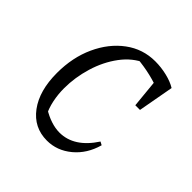

<svg xmlns="http://www.w3.org/2000/svg" viewBox="-141 -606 726 726"><g transform="rotate(45 222.5 -243.0)"><path d="M210 8Q140 8 98 -48.5Q56 -105 56 -200Q56 -283 86.5 -349.5Q117 -416 169.5 -455Q222 -494 288 -494Q320 -494 351 -486.5Q382 -479 403 -466L380 -418Q312 -447 229 -454L265 -462Q218 -442 184.5 -397Q151 -352 133.5 -294Q116 -236 116 -178Q116 -145 122.5 -114Q129 -83 143 -56L127 -78Q151 -63 175.5 -55Q200 -47 222 -47Q261 -47 294.5 -68.5Q328 -90 356 -133L369 -126Q352 -65 308 -28.5Q264 8 210 8ZM352 -323 338 -467 403 -466 377 -323Z"/></g></svg>

Font: Piazzolla 8pt ExtraLight
Style: Italic
Weight: 250
Italic angle: -11.3°
Designer: Juan Pablo del Peral
Foundry: Huerta Tipografica
Version: Version 2.001